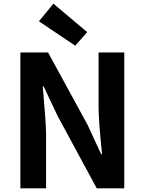

<svg xmlns="http://www.w3.org/2000/svg" viewBox="-20 -1026 789 1046"><path d="M91 0V-740H242L457 -346L531 -186H536Q517 -369 517 -445V-740H657V0H507L293 -396L218 -555H213Q231 -349 231 -297V0ZM390 -777 192 -910 271 -1006 455 -851Z"/></svg>

Font: Noto Sans Korean Bold
Style: Bold
Weight: 700
Designer: Ryoko NISHIZUKA  (kana & ideographs); Paul D. Hunt (Latin, Greek & Cyrillic); Wenlong ZHANG  (bopomofo); Sandoll Communi
Foundry: Adobe Systems Incorporated
Version: Version 1.000;PS 1;hotconv 1.0.78;makeotf.lib2.5.61930